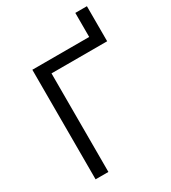

<svg xmlns="http://www.w3.org/2000/svg" viewBox="-206 -965 954 1070"><g transform="rotate(-30 271.0 -430.0)"><path d="M87.1 0V-705H452.9V-859.7H527.6V-634.1H169.5V0Z"/></g></svg>

Font: Nunito Sans 12pt ExtraLight
Style: Regular
Weight: 200
Designer: Vernon Adams
Foundry: Vernon Adams
Version: Version 3.101;gftools[0.9.27]